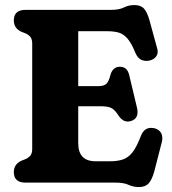

<svg xmlns="http://www.w3.org/2000/svg" viewBox="-20 -740 695 778"><path d="M36 -657.5Q36 -700 83.5 -700H429.5Q463 -700 482.2 -709.8Q501.5 -719.5 524.5 -719.5Q550.5 -719.5 563.5 -705Q576.5 -690.5 585.5 -658.5L617 -543.5Q622.5 -524.5 612.8 -511.2Q603 -498 585 -494.5Q568.5 -491 553.5 -497.2Q538.5 -503.5 529 -525Q513 -564.5 497 -583.2Q481 -602 461.5 -607.8Q442 -613.5 415 -613.5H297V-391H378.5Q402.5 -391 412 -401.5Q421.5 -412 427.5 -436.5Q437 -469 465 -469.5Q495.5 -470 503.5 -436L535 -304Q545 -261 512 -250Q482 -240 461.5 -270Q447 -293 433.2 -301.2Q419.5 -309.5 387 -309.5H297V-160Q297 -86.5 367.5 -86.5H425Q457 -86.5 479 -94.2Q501 -102 517.8 -124Q534.5 -146 551 -189.5Q566 -228.5 605 -220.5Q625 -216 633.2 -200.2Q641.5 -184.5 635 -161.5L604.5 -43Q595.5 -11.5 582.2 3.2Q569 18 542.5 18Q520.5 18 501 9Q481.5 0 449 0H83.5Q36 0 36 -42.5Q36 -73.5 65 -88L84 -95.5Q97 -101.5 103.8 -110.5Q110.5 -119.5 110.5 -137.5V-562.5Q110.5 -580.5 103.8 -589.5Q97 -598.5 84 -604.5L65 -612Q36 -626.5 36 -657.5Z"/></svg>

Font: Fraunces 72pt S100
Style: Bold
Weight: 700
Version: Version 1.000; ttfautohint (v1.8.3)